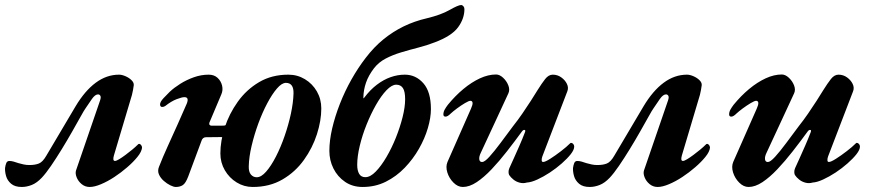

<svg xmlns="http://www.w3.org/2000/svg" viewBox="-64 -730 3481 764"><path d="M22.5 14Q-4.7 14 -19.8 1.1Q-34.8 -11.8 -39.8 -29.4Q-44.7 -46.9 -43.9 -61.7Q-42.3 -73.2 -38.9 -81.4Q-35.5 -89.5 -26.6 -89.5Q-18.9 -89.5 -9.9 -87Q-1 -84.4 9.6 -80.8Q18.9 -78.1 29.9 -75.7Q40.9 -73.3 53 -73.3Q75.5 -73.3 90.8 -79.4Q106.2 -85.6 120.6 -110.9L236.8 -307.1Q273.5 -368.6 316.8 -400.7Q360.1 -432.9 409.7 -432.9Q421 -432.9 435.2 -426.8Q449.4 -420.7 459.2 -411.1Q469.1 -401.5 468.3 -391.2Q467.5 -383.1 465.3 -371.9Q463 -360.8 461 -352.1L389.1 -110.8Q383.2 -89.6 393.5 -89.6Q398.9 -89.6 410.3 -96.5Q421.6 -103.3 435.5 -113.7Q449.4 -124.1 462.3 -134.7Q475.2 -145.4 484 -154.2Q485.3 -155.5 486.4 -156.5Q487.5 -157.5 489.3 -157.5Q494 -157.5 497.6 -152.7Q501.2 -147.9 501.2 -142.1Q500.4 -134.8 495.9 -125.3Q491.3 -115.9 482.5 -105.2Q466.3 -85.2 442.2 -64.4Q418.1 -43.5 391.1 -25.7Q364 -7.9 337.9 3Q311.9 14 292.8 14Q274.7 14 260.9 2.6Q247.1 -8.8 241 -24.4Q234.8 -39.9 238.5 -51.8L334.2 -330.3Q338.6 -343.1 335.4 -348.8Q332.1 -354.4 326.1 -354.4Q314.5 -354.4 301.6 -336Q288.7 -317.6 276.6 -299.3Q270.7 -291.3 256.7 -265.9Q242.6 -240.5 223 -206.1Q203.4 -171.6 181.4 -135.7Q159.4 -99.8 138.9 -69.9Q118.4 -40 102.4 -23Q82.6 -2 62.3 6Q42.1 14 22.5 14Z M941.5 14Q907.1 14 877.7 -4.1Q848.4 -22.1 830.6 -52.6Q812.9 -83.1 812.9 -119.5Q812.9 -169 830.4 -223.1Q847.9 -277.1 882.2 -325.2Q916.5 -373.3 966.9 -403.1Q1017.3 -432.9 1083.4 -432.9Q1119.5 -432.9 1149.3 -414.9Q1179.2 -396.9 1196.9 -366.3Q1214.5 -335.6 1214.5 -298.5Q1214.5 -250.2 1197.1 -195.9Q1179.7 -141.5 1145.3 -93.5Q1111 -45.5 1059.9 -15.8Q1008.8 14 941.5 14ZM635.5 14Q627.1 14 613.7 7.4Q600.3 0.9 587.6 -10.3Q574.9 -21.5 568.6 -35.6Q562.2 -49.8 568.5 -65.8Q583.7 -104.8 603.7 -148.7Q623.6 -192.5 643.6 -236.9Q663.5 -281.2 679.4 -318.2Q689.2 -343.4 669.9 -343.4Q659.8 -343.4 638.7 -335.3Q617.6 -327.2 593.6 -308.3Q588 -304.3 581 -304.4Q574.1 -304.5 572.9 -313.1Q572.1 -323.8 586.6 -339.3Q601.1 -354.8 611.7 -365Q628.6 -380.9 653.3 -396.5Q678 -412.1 707.2 -422.5Q736.4 -432.9 766.2 -432.9Q788.1 -432.9 801.7 -420.3Q815.3 -407.7 819.7 -389.4Q824.1 -371.2 816.6 -354.2L769.3 -242.2Q767.5 -236.6 770 -233.2Q772.5 -229.9 777.6 -229.9L825.9 -230.1Q831.2 -230.1 835.5 -233.1Q839.7 -236.1 841.7 -242.2L823.8 -177.1Q823.6 -179.4 822 -182Q820.4 -184.6 816.2 -184.6L754.6 -183.9Q748.5 -183.9 744 -179.8Q739.5 -175.7 738 -170.2L685.1 -28Q674.8 -0.8 663.4 6.6Q651.9 14 635.5 14ZM957.5 -24.7Q975.6 -24.7 995.3 -47.4Q1015.1 -70.1 1034.1 -107.2Q1053.1 -144.2 1068.5 -188.7Q1083.9 -233.1 1093.5 -277.5Q1103 -321.9 1103.9 -357.5Q1104.7 -378.6 1097.1 -389.5Q1089.5 -400.3 1073.7 -400.3Q1057.4 -400.3 1038.1 -377.9Q1018.8 -355.6 999.4 -318.9Q979.9 -282.2 963.7 -238Q947.6 -193.8 937.2 -149.6Q926.7 -105.3 925.9 -68.6Q925.1 -46.3 934.4 -35.5Q943.6 -24.7 957.5 -24.7Z M1379.2 14Q1338.7 14 1308.9 -6.5Q1279.1 -26.9 1262.8 -59.6Q1246.6 -92.2 1246.6 -129.4Q1246.6 -170.8 1257.7 -218.7Q1268.9 -266.7 1288.5 -316.8Q1308.1 -366.9 1334.5 -413.8Q1361 -460.7 1391.3 -499.9Q1424.3 -543.1 1461.8 -573.5Q1499.2 -604 1542.2 -625Q1585.2 -645.9 1634.6 -657.3Q1691 -670.9 1725.3 -690.5Q1759.5 -710 1770.9 -710Q1775.7 -710 1779.9 -705.2Q1784 -700.4 1784 -693.7Q1784 -655.9 1758.7 -621.4Q1733.4 -586.9 1666.4 -561.7Q1635.3 -549.5 1600.7 -540.7Q1566.1 -531.8 1532.5 -521.7Q1498.8 -511.7 1470.8 -497Q1442.7 -482.3 1424.1 -458.3Q1402.1 -429.4 1392.4 -401Q1382.6 -372.6 1381.9 -342.7Q1381.7 -340.3 1382.3 -339Q1382.9 -337.6 1385.8 -341.9Q1409 -372.7 1435.6 -392.9Q1462.2 -413.1 1490.3 -423Q1518.4 -432.9 1546.9 -432.9Q1590.4 -432.9 1620.5 -398.9Q1650.7 -364.8 1650.7 -296Q1650.7 -262 1638.6 -220.6Q1626.5 -179.2 1603.1 -138.1Q1579.7 -97 1546.5 -62.5Q1513.4 -28 1471.4 -7Q1429.4 14 1379.2 14ZM1389.7 -25Q1409.6 -25 1431.2 -47.3Q1452.9 -69.5 1473.7 -105Q1494.6 -140.6 1511.3 -182.2Q1527.9 -223.9 1538 -264Q1548.1 -304.1 1548.1 -335Q1548.1 -366.3 1539.2 -379.7Q1530.3 -393 1512.5 -393Q1495.1 -393 1473.8 -370.9Q1452.6 -348.7 1432.2 -312.8Q1411.7 -276.8 1394.6 -234.2Q1377.5 -191.6 1367.5 -149.6Q1357.4 -107.6 1357.4 -73.9Q1357.4 -51.6 1365.1 -38.3Q1372.9 -25 1389.7 -25Z M1777.7 14Q1757.7 14 1740.5 -3.3Q1723.2 -20.6 1716 -43.8Q1708.8 -67.1 1716.7 -85.7L1810.2 -297.7Q1817.2 -313.1 1816.4 -321Q1815.5 -328.9 1807.5 -328.9Q1801.7 -328.9 1786.1 -319.7Q1770.5 -310.4 1754.3 -298.4Q1738.2 -286.4 1729.7 -278.4Q1717.1 -265.7 1708.7 -265.9Q1700.3 -266.1 1700.3 -274.8Q1700.3 -284.5 1705.6 -294.1Q1710.9 -303.6 1718.1 -313Q1747.2 -348.6 1779.7 -375.7Q1812.3 -402.8 1845.5 -418.2Q1878.8 -433.6 1910 -433.6Q1924 -433.6 1937.9 -420.7Q1951.8 -407.8 1958.6 -390.5Q1965.5 -373.1 1959 -358.8Q1940 -317 1912 -257.3Q1884.1 -197.5 1849.2 -122.1Q1841.8 -107 1843.1 -96.2Q1844.4 -85.3 1854.4 -85.3Q1864.4 -85.3 1883.5 -106.4Q1902.7 -127.5 1927.4 -160.7Q1952.1 -193.8 1977.6 -228.1Q1996.8 -252.3 2014.6 -278.2Q2032.5 -304.1 2048.3 -328.8Q2064 -353.5 2075.3 -371.8Q2091.8 -398.2 2105.3 -415.5Q2118.9 -432.9 2135.5 -432.9Q2154.7 -432.9 2169.7 -421.9Q2184.7 -411 2191.9 -396.1Q2199.1 -381.1 2193.6 -366.9L2094.3 -108.1Q2091.2 -99.8 2091.4 -92.7Q2091.6 -85.5 2097.3 -85.5Q2105.4 -85.5 2125.6 -98.3Q2145.8 -111.1 2168.2 -128.4Q2190.6 -145.6 2203.9 -159Q2206.6 -161.6 2207.8 -161.6Q2213.2 -161.6 2217 -157.1Q2220.9 -152.5 2220.9 -146.9Q2220.9 -134.2 2207.2 -116.6Q2193.4 -99.1 2171.4 -79.7Q2149.4 -60.3 2124 -43.5Q2098.5 -26.8 2074.5 -15.8Q2050.5 -4.7 2032.4 -3.6Q2018.3 0.7 2004 -3.1Q1989.6 -6.8 1978.8 -15.7Q1967.9 -24.5 1962.1 -33.6Q1959.8 -37.7 1959.6 -45.2Q1959.3 -52.8 1962.8 -60.9Q1971.1 -79.4 1981.4 -101.9Q1991.6 -124.4 2002.9 -150.2Q2014.2 -175.9 2024.9 -203.8Q2028.3 -212.5 2023.1 -213.1Q2017.9 -213.7 2012.9 -206.9Q1983.9 -167.1 1953.3 -127.9Q1922.7 -88.7 1892.4 -56.7Q1862.1 -24.7 1833 -5.3Q1803.9 14 1777.7 14Z M2282.5 14Q2255.3 14 2240.2 1.1Q2225.2 -11.8 2220.2 -29.4Q2215.3 -46.9 2216.1 -61.7Q2217.7 -73.2 2221.1 -81.4Q2224.5 -89.5 2233.4 -89.5Q2241.1 -89.5 2250.1 -87Q2259 -84.4 2269.6 -80.8Q2278.9 -78.1 2289.9 -75.7Q2300.9 -73.3 2313 -73.3Q2335.5 -73.3 2350.8 -79.4Q2366.2 -85.6 2380.6 -110.9L2496.8 -307.1Q2533.5 -368.6 2576.8 -400.7Q2620.1 -432.9 2669.7 -432.9Q2681 -432.9 2695.2 -426.8Q2709.4 -420.7 2719.2 -411.1Q2729.1 -401.5 2728.3 -391.2Q2727.5 -383.1 2725.3 -371.9Q2723 -360.8 2721 -352.1L2649.1 -110.8Q2643.2 -89.6 2653.5 -89.6Q2658.9 -89.6 2670.3 -96.5Q2681.6 -103.3 2695.5 -113.7Q2709.4 -124.1 2722.3 -134.7Q2735.2 -145.4 2744 -154.2Q2745.3 -155.5 2746.4 -156.5Q2747.5 -157.5 2749.3 -157.5Q2754 -157.5 2757.6 -152.7Q2761.2 -147.9 2761.2 -142.1Q2760.4 -134.8 2755.9 -125.3Q2751.3 -115.9 2742.5 -105.2Q2726.3 -85.2 2702.2 -64.4Q2678.1 -43.5 2651.1 -25.7Q2624 -7.9 2597.9 3Q2571.9 14 2552.8 14Q2534.7 14 2520.9 2.6Q2507.1 -8.8 2501 -24.4Q2494.8 -39.9 2498.5 -51.8L2594.2 -330.3Q2598.6 -343.1 2595.4 -348.8Q2592.1 -354.4 2586.1 -354.4Q2574.5 -354.4 2561.6 -336Q2548.7 -317.6 2536.6 -299.3Q2530.7 -291.3 2516.7 -265.9Q2502.6 -240.5 2483 -206.1Q2463.4 -171.6 2441.4 -135.7Q2419.4 -99.8 2398.9 -69.9Q2378.4 -40 2362.4 -23Q2342.6 -2 2322.3 6Q2302.1 14 2282.5 14Z M2914.7 14Q2894.7 14 2877.5 -3.3Q2860.2 -20.6 2853 -43.8Q2845.8 -67.1 2853.7 -85.7L2947.2 -297.7Q2954.2 -313.1 2953.4 -321Q2952.5 -328.9 2944.5 -328.9Q2938.7 -328.9 2923.1 -319.7Q2907.5 -310.4 2891.3 -298.4Q2875.2 -286.4 2866.7 -278.4Q2854.1 -265.7 2845.7 -265.9Q2837.3 -266.1 2837.3 -274.8Q2837.3 -284.5 2842.6 -294.1Q2847.9 -303.6 2855.1 -313Q2884.2 -348.6 2916.7 -375.7Q2949.3 -402.8 2982.5 -418.2Q3015.8 -433.6 3047 -433.6Q3061 -433.6 3074.9 -420.7Q3088.8 -407.8 3095.6 -390.5Q3102.5 -373.1 3096 -358.8Q3077 -317 3049 -257.3Q3021.1 -197.5 2986.2 -122.1Q2978.8 -107 2980.1 -96.2Q2981.4 -85.3 2991.4 -85.3Q3001.4 -85.3 3020.5 -106.4Q3039.7 -127.5 3064.4 -160.7Q3089.1 -193.8 3114.6 -228.1Q3133.8 -252.3 3151.6 -278.2Q3169.5 -304.1 3185.3 -328.8Q3201 -353.5 3212.3 -371.8Q3228.8 -398.2 3242.3 -415.5Q3255.9 -432.9 3272.5 -432.9Q3291.7 -432.9 3306.7 -421.9Q3321.7 -411 3328.9 -396.1Q3336.1 -381.1 3330.6 -366.9L3231.3 -108.1Q3228.2 -99.8 3228.4 -92.7Q3228.6 -85.5 3234.3 -85.5Q3242.4 -85.5 3262.6 -98.3Q3282.8 -111.1 3305.2 -128.4Q3327.6 -145.6 3340.9 -159Q3343.6 -161.6 3344.8 -161.6Q3350.2 -161.6 3354 -157.1Q3357.9 -152.5 3357.9 -146.9Q3357.9 -134.2 3344.2 -116.6Q3330.4 -99.1 3308.4 -79.7Q3286.4 -60.3 3261 -43.5Q3235.5 -26.8 3211.5 -15.8Q3187.5 -4.7 3169.4 -3.6Q3155.3 0.7 3141 -3.1Q3126.6 -6.8 3115.8 -15.7Q3104.9 -24.5 3099.1 -33.6Q3096.8 -37.7 3096.6 -45.2Q3096.3 -52.8 3099.8 -60.9Q3108.1 -79.4 3118.4 -101.9Q3128.6 -124.4 3139.9 -150.2Q3151.2 -175.9 3161.9 -203.8Q3165.3 -212.5 3160.1 -213.1Q3154.9 -213.7 3149.9 -206.9Q3120.9 -167.1 3090.3 -127.9Q3059.7 -88.7 3029.4 -56.7Q2999.1 -24.7 2970 -5.3Q2940.9 14 2914.7 14Z"/></svg>

Font: EB Garamond
Style: Italic
Weight: 400
Italic angle: -17.2°
Designer: Georg Duffner and Octavio Pardo
Foundry: Georg Duffner
Version: Version 1.001